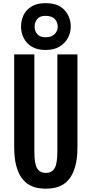

<svg xmlns="http://www.w3.org/2000/svg" viewBox="-20 -1175 575 1203"><path d="M267.1 7.3Q245.6 7.3 219 3.2Q192.4 -1 166 -14.9Q139.6 -28.8 117.7 -57.4Q95.7 -85.9 82.3 -134.3Q68.8 -182.6 68.8 -256.3V-834H195.3V-226.6Q195.3 -148.9 212.6 -120.4Q230 -91.8 267.1 -91.8Q304.7 -91.8 322 -120.4Q339.4 -148.9 339.4 -226.6V-834H465.3V-256.3Q465.3 -182.6 451.9 -134.3Q438.5 -85.9 416.5 -57.4Q394.5 -28.8 368.2 -14.9Q341.8 -1 315.4 3.2Q289.1 7.3 267.1 7.3ZM265.1 -861.8Q213.4 -861.8 179.2 -882.6Q145 -903.3 128.4 -936.8Q111.8 -970.2 111.8 -1008.3Q111.8 -1047.9 128.2 -1081.3Q144.5 -1114.7 178.5 -1135Q212.4 -1155.3 265.1 -1155.3Q345.2 -1155.3 384.3 -1111.8Q423.3 -1068.4 423.3 -1008.3Q423.3 -972.2 406 -938.5Q388.7 -904.8 353.5 -883.3Q318.4 -861.8 265.1 -861.8ZM264.6 -941.4Q303.7 -941.4 322.8 -961.7Q341.8 -981.9 341.8 -1006.3Q341.8 -1036.6 322.8 -1056.2Q303.7 -1075.7 264.6 -1075.7Q229.5 -1075.7 213.1 -1055.7Q196.8 -1035.6 196.8 -1006.3Q196.8 -981 213.6 -961.2Q230.5 -941.4 264.6 -941.4Z"/></svg>

Font: Fjalla One
Style: Regular
Weight: 400
Designer: Irina Smirnova, Eben Sorkin
Foundry: Sorkin Type
Version: Version 1.002; ttfautohint (v1.8.4.7-5d5b);gftools[0.9.25]